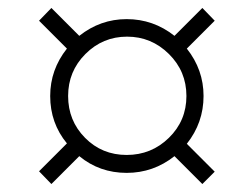

<svg xmlns="http://www.w3.org/2000/svg" viewBox="-20 -595 601 482"><path d="M488 -133 519 -164 449 -234Q491 -287 491 -354Q491 -420 449 -473L519 -543L488 -575L418 -505Q365 -547 298 -547Q232 -547 179 -505L109 -575L78 -543L148 -473Q106 -420 106 -354Q106 -286 148 -235L78 -165L109 -133L179 -203Q230 -161 298 -161Q365 -161 418 -203ZM298 -206Q236 -206 193.5 -249Q151 -292 151 -354Q151 -416 194.5 -459.5Q238 -503 299 -503Q360 -503 404 -459.5Q448 -416 448 -354Q448 -292 404 -249Q360 -206 298 -206Z"/></svg>

Font: Noto Sans UI Light
Style: Italic
Weight: 300
Italic angle: -12°
Designer: Monotype Design Team
Foundry: Monotype Imaging Inc.
Version: Version 1.901